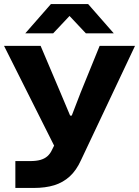

<svg xmlns="http://www.w3.org/2000/svg" viewBox="-24 -763 688 950"><path d="M52 167V34H124Q156 34 176.5 28Q197 22 210.5 10Q224 -2 232 -19L249 -53V-32L-4 -536H177L275 -305L323 -191H331L375 -305L469 -536H644L377 29Q354 80 321 110Q288 140 244.5 153.5Q201 167 142 167ZM101 -598 228 -743H412L539 -598H401L320 -684L239 -598Z"/></svg>

Font: Mona Sans Expanded
Style: Bold
Weight: 700
Width: 7
Designer: Deni Anggara
Foundry: GitHub
Version: Version 2.000